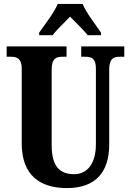

<svg xmlns="http://www.w3.org/2000/svg" viewBox="-20 -951 669 981"><path d="M180 -784V-771H249C268 -798 311 -837 338 -866C363 -840 414 -791 428 -771H496V-784C471 -822 420 -886 402 -931H275C257 -886 206 -822 180 -784ZM322 10C475 10 538 -79 538 -212V-596C538 -653 561 -661 593 -661H615V-714H395V-661H416C448 -661 470 -653 470 -600V-214C470 -112 423 -61 360 -61C287 -61 244 -98 244 -210V-596C244 -653 268 -661 299 -661H320V-714H14V-661H36C66 -661 91 -653 91 -600V-218C91 -54 186 10 322 10Z"/></svg>

Font: Noto Serif Lao ExtraCondensed ExtraBold
Style: Regular
Weight: 800
Width: 2
Designer: Monotype Design Team
Foundry: Monotype Imaging Inc.
Version: Version 2.003